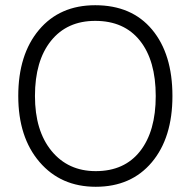

<svg xmlns="http://www.w3.org/2000/svg" viewBox="-20 -708 731 736"><path d="M641 -340Q641 -180 562 -86Q483 8 347 8Q213 8 131.5 -87Q50 -182 50 -340Q50 -499 129.5 -593.5Q209 -688 345 -688Q485 -688 563 -594.5Q641 -501 641 -340ZM114 -340Q114 -207 177.5 -129.5Q241 -52 347 -52Q457 -52 517 -128.5Q577 -205 577 -340Q577 -476 516.5 -552Q456 -628 345 -628Q237 -628 175.5 -551.5Q114 -475 114 -340Z"/></svg>

Font: Hind Guntur Light
Style: Regular
Weight: 300
Designer: Manushi Parikh, Hitesh Malaviya
Foundry: Indian Type Foundry
Version: Version 1.002;PS 1.0;hotconv 1.0.86;makeotf.lib2.5.63406; tt